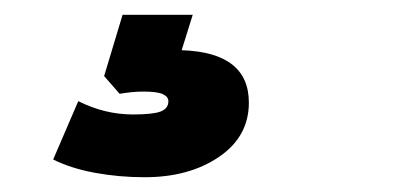

<svg xmlns="http://www.w3.org/2000/svg" viewBox="-20 -40 540 260"><path d="M176 200Q141 200 108.5 194Q76 188 52 176L86 97Q122 115 160 115Q187 115 197.5 111Q208 107 208 97Q208 91 200.5 87.5Q193 84 174 84Q160 84 142 87L121 63L146 -20H241L226 28Q317 31 317 99Q317 145 276.5 172.5Q236 200 176 200Z"/></svg>

Font: Mulish ExtraBlack
Style: Italic
Weight: 1000
Italic angle: -9°
Designer: Vernon Adams
Foundry: Vernon Adams
Version: Version 3.603; ttfautohint (v1.8.3)